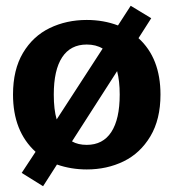

<svg xmlns="http://www.w3.org/2000/svg" viewBox="-20 -571 600 664"><path d="M55 27 103 -46Q25 -117 25 -244Q25 -330 59.5 -388Q94 -446 152 -474Q210 -502 280 -502Q338 -502 388 -483L432 -551L503 -508L459 -439Q535 -370 535 -244Q535 -158 500 -99.5Q465 -41 407.5 -13Q350 15 280 15Q226 15 177 -2L129 73ZM335 -403Q312 -417 280 -417Q224 -417 195 -373Q166 -329 166 -244Q166 -192 176 -158ZM394 -244Q394 -291 385 -325L229 -82Q250 -70 280 -70Q336 -70 365 -114.5Q394 -159 394 -244Z"/></svg>

Font: Maitree
Style: Bold
Weight: 700
Designer: CadsonDemak Team
Foundry: CadsonDemak
Version: Version 1.002